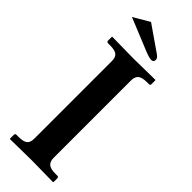

<svg xmlns="http://www.w3.org/2000/svg" viewBox="-271 -838 861 861"><g transform="rotate(45 159.5 -407.5)"><path d="M99.1 -816.9 220.2 -732.9Q234.9 -722.7 234.9 -711.9Q234.9 -696.8 220.2 -696.8Q207 -696.8 176.8 -709L22.9 -772ZM221.2 -76.2Q221.2 -54.2 233.6 -43.2Q246.1 -32.2 275.9 -32.2H290Q297.9 -32.2 297.9 -22.9V0L295.9 2Q196.3 0 160.2 0L23.9 2L22 0V-22.9Q22 -32.2 29.8 -32.2H43.9Q74.2 -32.2 86.7 -42.2Q99.1 -52.2 99.1 -76.2V-568.8Q99.1 -592.8 86.7 -602.8Q74.2 -612.8 43.9 -612.8H29.8Q26.9 -612.8 24.4 -615.2Q22 -617.7 22 -621.1V-645L23.9 -647Q121.1 -645 160.2 -645L295.9 -647L297.9 -645V-621.1Q297.9 -612.8 290 -612.8H275.9Q246.1 -612.8 233.6 -601.8Q221.2 -590.8 221.2 -568.8Z"/></g></svg>

Font: Linux Libertine G
Style: Semibold
Weight: 600
Designer: Philipp H. Poll
Foundry: Philipp H. Poll
Version: Version 5.1.1